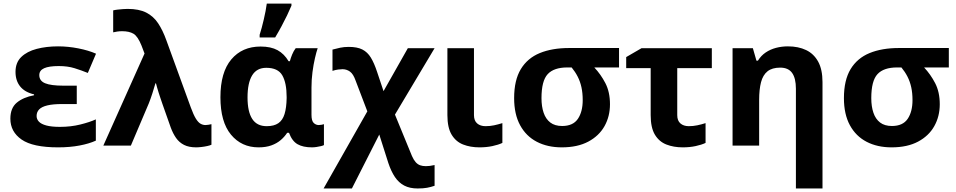

<svg xmlns="http://www.w3.org/2000/svg" viewBox="-20 -816 5357 1076"><path d="M410.2 -335.9V-232.9H328.1Q276.9 -232.9 245.4 -225.3Q213.9 -217.8 199.5 -202.9Q185.1 -188 185.1 -166Q185.1 -147.9 198 -134.3Q210.9 -120.6 239.7 -112.8Q268.6 -105 315.9 -105Q377 -105 429.9 -118.2Q482.9 -131.3 517.1 -147V-27.8Q479.5 -10.7 425.8 -0.5Q372.1 9.8 305.2 9.8Q164.1 9.8 101.1 -33.9Q38.1 -77.6 38.1 -150.9Q38.1 -210.9 74.5 -241Q110.8 -271 170.9 -282.2V-287.1Q118.7 -299.3 92.8 -331.8Q66.9 -364.3 66.9 -413.1Q66.9 -465.3 99.1 -496.6Q131.3 -527.8 185.5 -542Q239.7 -556.2 305.2 -556.2Q361.8 -556.2 418.9 -544.9Q476.1 -533.7 518.1 -515.1L472.2 -407.2Q436 -421.9 397.7 -433.8Q359.4 -445.8 309.1 -445.8Q254.4 -445.8 227.3 -433.6Q200.2 -421.4 200.2 -395Q200.2 -362.8 232.9 -349.4Q265.6 -335.9 335 -335.9Z M559.1 0 790 -516.1 772.9 -561Q752 -612.8 728 -627Q704.1 -641.1 664.1 -641.1Q650.4 -641.1 637.2 -639.2Q624 -637.2 614.3 -634.8V-757.8Q623.5 -760.3 637.9 -762Q652.3 -763.7 668 -764.9Q683.6 -766.1 695.3 -766.1Q758.8 -766.1 799.3 -745.6Q839.8 -725.1 866 -685.8Q892.1 -646.5 912.1 -590.8L1049.3 -213.9Q1064.5 -172.4 1077.6 -151.1Q1090.8 -129.9 1104 -122.6Q1117.2 -115.2 1131.3 -115.2Q1138.7 -115.2 1147.5 -116.7Q1156.2 -118.2 1165 -120.1V-4.9Q1157.2 -1 1141.6 2.4Q1126 5.9 1108.9 7.8Q1091.8 9.8 1079.1 9.8Q1038.6 9.8 1011.5 -3.9Q984.4 -17.6 966.8 -42.7Q949.2 -67.9 937 -101.1L890.1 -233.9Q884.3 -250 879.2 -265.9Q874 -281.7 869.1 -296.6Q864.3 -311.5 860.6 -325Q856.9 -338.4 854 -349.1H851.1Q843.8 -322.8 833.7 -292Q823.7 -261.2 814 -236.8L713.4 0Z M1474.6 -108.9Q1515.6 -108.9 1539.8 -125.5Q1564 -142.1 1574.7 -177Q1585.4 -211.9 1586.4 -266.1V-272Q1586.4 -351.6 1562 -393.8Q1537.6 -436 1472.2 -436Q1418.9 -436 1393.1 -393.6Q1367.2 -351.1 1367.2 -270Q1367.2 -189.9 1393.6 -149.4Q1419.9 -108.9 1474.6 -108.9ZM1429.2 9.8Q1333.5 9.8 1274.4 -61.5Q1215.3 -132.8 1215.3 -271Q1215.3 -410.6 1276.1 -482.9Q1336.9 -555.2 1440.4 -555.2Q1498.5 -555.2 1535.6 -534.7Q1572.8 -514.2 1597.2 -473.1H1604.5Q1608.9 -490.2 1617.2 -510.5Q1625.5 -530.8 1637.2 -545.9H1760.3Q1752.9 -524.4 1744.9 -489.5Q1736.8 -454.6 1731.2 -412.1Q1725.6 -369.6 1725.6 -325.2V-172.9Q1725.6 -139.2 1737.8 -127.2Q1750 -115.2 1766.6 -115.2Q1773.4 -115.2 1782.7 -116.9Q1792 -118.7 1795.4 -120.1V-2.9Q1790.5 0 1778.8 2.9Q1767.1 5.9 1753.4 7.8Q1739.7 9.8 1728.5 9.8Q1678.2 9.8 1647.5 -7.8Q1616.7 -25.4 1599.6 -71.8H1589.4Q1574.7 -49.3 1553 -30.8Q1531.2 -12.2 1500.7 -1.2Q1470.2 9.8 1429.2 9.8ZM1435.1 -606V-621.1Q1440.9 -638.7 1446.8 -660.9Q1452.6 -683.1 1458.3 -707Q1463.9 -731 1468.3 -753.9Q1472.7 -776.9 1475.1 -795.9H1613.3V-784.2Q1602.5 -758.3 1588.4 -729Q1574.2 -699.7 1557.6 -668.7Q1541 -637.7 1522 -606Z M1934.6 -553.2Q1981.9 -553.2 2010.7 -538.6Q2039.6 -523.9 2058.3 -493.2Q2077.1 -462.4 2093.3 -413.1L2129.4 -305.2L2265.6 -545.9H2415.5L2193.4 -173.8L2288.6 58.1Q2298.3 80.1 2309.3 92.5Q2320.3 105 2334.2 110.1Q2348.1 115.2 2366.2 115.2Q2377 115.2 2388.4 113.8Q2399.9 112.3 2415.5 108.9V225.1Q2394.5 232.4 2373.3 236.3Q2352.1 240.2 2320.3 240.2Q2276.4 240.2 2245.6 224.1Q2214.8 208 2193.4 176.3Q2171.9 144.5 2156.2 97.2L2105.5 -62L1952.1 240.2H1793.5L2038.6 -191.9L1973.1 -363.8Q1960 -401.4 1941.2 -414.8Q1922.4 -428.2 1899.4 -428.2Q1889.6 -428.2 1874.8 -426.3Q1859.9 -424.3 1843.3 -418.9V-538.1Q1864.7 -543.9 1886.5 -548.6Q1908.2 -553.2 1934.6 -553.2Z M2636.2 -545.9V-170.9Q2636.2 -139.6 2654.1 -124.3Q2671.9 -108.9 2701.2 -108.9Q2726.1 -108.9 2749 -113.8Q2772 -118.7 2795.4 -126V-15.1Q2772.9 -4.4 2739.5 2.7Q2706.1 9.8 2667 9.8Q2616.2 9.8 2575.4 -6.1Q2534.7 -22 2511 -61.3Q2487.3 -100.6 2487.3 -170.9V-545.9Z M3398.4 -231.9Q3398.4 -163.6 3367.7 -108.9Q3336.9 -54.2 3276.6 -22.2Q3216.3 9.8 3128.4 9.8Q3048.3 9.8 2988.3 -21.5Q2928.2 -52.7 2894.8 -114.3Q2861.3 -175.8 2861.3 -266.1Q2861.3 -366.7 2898.7 -428.5Q2936 -490.2 3005.1 -518.6Q3074.2 -546.9 3169.4 -546.9H3449.2V-438H3310.5Q3346.7 -399.9 3372.6 -350.1Q3398.4 -300.3 3398.4 -231.9ZM3014.6 -266.1Q3014.6 -219.2 3026.6 -184.1Q3038.6 -148.9 3064 -129.4Q3089.4 -109.9 3130.4 -109.9Q3191.4 -109.9 3218.5 -149.9Q3245.6 -189.9 3245.6 -254.9Q3245.6 -294.9 3238.5 -327.1Q3231.4 -359.4 3217.5 -386.5Q3203.6 -413.6 3183.6 -438H3159.2Q3084 -438 3049.3 -400.4Q3014.6 -362.8 3014.6 -266.1Z M3969.2 -545.9V-434.1H3775.4V-170.9Q3775.4 -139.6 3793.2 -124.3Q3811 -108.9 3840.3 -108.9Q3864.7 -108.9 3887.9 -113.8Q3911.1 -118.7 3934.1 -126V-15.1Q3911.6 -4.4 3878.4 2.7Q3845.2 9.8 3806.2 9.8Q3755.4 9.8 3714.6 -6.1Q3673.8 -22 3650.1 -61.3Q3626.5 -100.6 3626.5 -170.9V-434.1H3489.3V-496.1L3575.2 -545.9Z M4395.5 -556.2Q4454.1 -556.2 4497.6 -535.4Q4541 -514.6 4565.2 -470.5Q4589.4 -426.3 4589.4 -356V240.2H4440.4V-318.8Q4440.4 -377.4 4419.2 -407.2Q4397.9 -437 4352.5 -437Q4307.1 -437 4281.2 -416.3Q4255.4 -395.5 4244.9 -355.2Q4234.4 -314.9 4234.4 -256.8V0H4085.4V-545.9H4199.2L4219.2 -476.1H4227.5Q4245.1 -504.4 4271.2 -522Q4297.4 -539.6 4329.3 -547.9Q4361.3 -556.2 4395.5 -556.2Z M5246.6 -231.9Q5246.6 -163.6 5215.8 -108.9Q5185.1 -54.2 5124.8 -22.2Q5064.5 9.8 4976.6 9.8Q4896.5 9.8 4836.4 -21.5Q4776.4 -52.7 4742.9 -114.3Q4709.5 -175.8 4709.5 -266.1Q4709.5 -366.7 4746.8 -428.5Q4784.2 -490.2 4853.3 -518.6Q4922.4 -546.9 5017.6 -546.9H5297.4V-438H5158.7Q5194.8 -399.9 5220.7 -350.1Q5246.6 -300.3 5246.6 -231.9ZM4862.8 -266.1Q4862.8 -219.2 4874.8 -184.1Q4886.7 -148.9 4912.1 -129.4Q4937.5 -109.9 4978.5 -109.9Q5039.6 -109.9 5066.7 -149.9Q5093.8 -189.9 5093.8 -254.9Q5093.8 -294.9 5086.7 -327.1Q5079.6 -359.4 5065.7 -386.5Q5051.8 -413.6 5031.7 -438H5007.3Q4932.1 -438 4897.5 -400.4Q4862.8 -362.8 4862.8 -266.1Z"/></svg>

Font: Wonky
Style: Regular
Weight: 400
Designer: Monotype Design Team
Foundry: Monotype Imaging Inc.
Version: Version 3.000